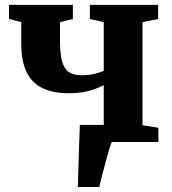

<svg xmlns="http://www.w3.org/2000/svg" viewBox="-20 -568 686 768"><path d="M291.5 180Q292.5 150.5 293.5 109Q294.5 67.5 296.2 21.2Q298 -25 299.5 -68.5H479L427.5 -1.5Q422.5 10 415 35.5Q407.5 61 399.8 90.5Q392 120 385.5 144.8Q379 169.5 377 180ZM313 0V-57L395 -67V-227Q376.5 -218 355.5 -210.5Q334.5 -203 310.2 -199Q286 -195 256 -195Q192.5 -195 150 -215.5Q107.5 -236 86.2 -280Q65 -324 65 -394.5V-479.5L16 -492V-548.5H271.5V-492L220 -479.5V-407.5Q220 -353 228.5 -322.2Q237 -291.5 256.2 -279.2Q275.5 -267 307.5 -267Q334 -267 358.2 -272.8Q382.5 -278.5 395 -284.5V-479.5L339.5 -492V-548.5H612.5V-492L550 -479.5V-67L613.5 -57V0Z"/></svg>

Font: Merriweather 36pt ExtraBold
Style: Regular
Weight: 800
Designer: Eben Sorkin
Foundry: Eben Sorkin
Version: Version 2.100